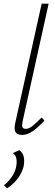

<svg xmlns="http://www.w3.org/2000/svg" viewBox="-20 -731 297 1046"><path d="M101 4Q85 4 74 -2.5Q63 -9 60.5 -24Q58 -39 63 -61L207 -711H245L103 -69Q99 -50 102 -39.5Q105 -29 120 -29Q139 -29 159.5 -46.5Q180 -64 207 -91L222 -74Q189 -38 159 -17Q129 4 101 4ZM18 295 2 278Q27 258 45 231.5Q63 205 68 177Q73 152 69 132.5Q65 113 50 103L85 87Q105 101 109.5 124Q114 147 109 174Q104 196 91.5 218.5Q79 241 60.5 260.5Q42 280 18 295Z"/></svg>

Font: Ysabeau Infant ExtraLight
Style: Italic
Weight: 250
Italic angle: -12°
Designer: Christian Thalmann (Catharsis Fonts)
Version: Version 2.001;gftools[0.9.30]; featfreeze: ss01,ss02,lnum